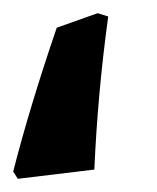

<svg xmlns="http://www.w3.org/2000/svg" viewBox="-46 -145 238 291"><path d="M40 -103 102 -125 118 -120Q102 -3 97 112L-19 126L-26 115Q-1 17 40 -103Z"/></svg>

Font: Alegreya ExtraBold
Style: Italic
Weight: 800
Italic angle: -7°
Designer: Juan Pablo del Peral
Foundry: Huerta Tipografica
Version: Version 2.007; ttfautohint (v1.6)